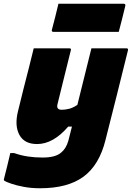

<svg xmlns="http://www.w3.org/2000/svg" viewBox="-64 -805 703 1025"><path d="M116 -547H306Q318 -547 314 -536Q296 -463 278.5 -393Q261 -323 243 -249Q235 -219 266 -219Q283 -219 304 -224Q325 -229 349 -245Q368 -322 386.5 -396Q405 -470 424 -547H611Q622 -547 619 -536Q588 -412 559.5 -296.5Q531 -181 499 -57Q466 76 382 138Q298 200 150 200Q103 200 63 192.5Q23 185 -4 175.5Q-31 166 -39 161Q-45 157 -43 151Q-34 115 -25.5 81.5Q-17 48 -9 12H11Q48 25 85 30.5Q122 36 164 36Q233 36 263 9Q289 -12 301 -54L320 -129H300Q220 -36 134 -36Q66 -36 39.5 -85Q13 -134 32 -211Q47 -272 61.5 -330.5Q76 -389 92 -450Q98 -474 104 -498.5Q110 -523 116 -547ZM248 -785H596Q607 -785 605 -774Q598 -745 588 -704.5Q578 -664 570 -635H221Q210 -635 213 -646Q221 -675 231 -715.5Q241 -756 248 -785Z"/></svg>

Font: Recursive Mn Lnr St Blk
Style: Italic
Weight: 900
Italic angle: -15°
Monospace: yes
Version: Version 1.079;hotconv 1.0.112;makeotfexe 2.5.65598; ttfautoh